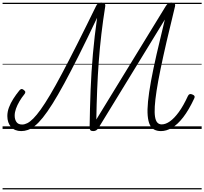

<svg xmlns="http://www.w3.org/2000/svg" viewBox="-20 -1001 1586 1491"><path d="M145 17Q94 17 65.5 -15.5Q37 -48 37 -100Q37 -133 49.5 -166.5Q62 -200 83 -233Q104 -266 130 -298Q138 -308 146 -309.5Q154 -311 164 -303Q176 -294 176.5 -286.5Q177 -279 170 -270Q148 -243 131 -214Q114 -185 104 -157Q94 -129 94 -103Q94 -74 107.5 -54Q121 -34 152 -34Q171 -34 192 -44.5Q213 -55 238.5 -80.5Q264 -106 296 -150.5Q328 -195 369 -264Q410 -333 461.5 -430Q513 -527 578.5 -656.5Q644 -786 725 -952Q732 -968 742 -974.5Q752 -981 766 -981Q782 -981 791 -974Q800 -967 797 -950Q780 -844 767.5 -738Q755 -632 747 -523.5Q739 -415 734.5 -303Q730 -191 728 -73L1267 -953Q1277 -969 1286.5 -975Q1296 -981 1310 -981Q1326 -981 1334.5 -974.5Q1343 -968 1339 -951Q1302 -801 1274 -679.5Q1246 -558 1226.5 -463Q1207 -368 1196 -296.5Q1185 -225 1182 -175Q1179 -125 1184 -94Q1189 -63 1202 -49Q1215 -35 1236 -35Q1266 -35 1299.5 -58.5Q1333 -82 1368.5 -130.5Q1404 -179 1439 -255Q1444 -266 1452 -269.5Q1460 -273 1472 -268Q1486 -263 1490 -255Q1494 -247 1488 -236Q1446 -146 1402.5 -90Q1359 -34 1315.5 -8.5Q1272 17 1230 17Q1200 17 1178 5.5Q1156 -6 1143.5 -32Q1131 -58 1127 -102.5Q1123 -147 1129.5 -213.5Q1136 -280 1152.5 -370.5Q1169 -461 1196 -579.5Q1223 -698 1260 -849L747 -11Q738 4 728 10.5Q718 17 704 17Q688 17 682 10Q676 3 676 -14Q678 -159 683.5 -300.5Q689 -442 701.5 -582Q714 -722 734 -863Q656 -698 592.5 -571.5Q529 -445 478.5 -352Q428 -259 387 -194Q346 -129 312.5 -87.5Q279 -46 250.5 -23.5Q222 -1 196.5 8Q171 17 145 17ZM0 460H1546V470H0ZM0 -20H1546V0H0ZM0 -505H1546V-500H0ZM0 -980H1546V-970H0Z"/></svg>

Font: Playwrite NO Guides
Style: Regular
Weight: 400
Designer: Veronika Burian, José Scaglione
Foundry: TypeTogether
Version: Version 1.003